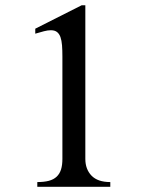

<svg xmlns="http://www.w3.org/2000/svg" viewBox="-20 -716 550 736"><path d="M123 0V-18.1Q148.9 -18.1 167.2 -22.9Q185.5 -27.8 197 -38.6Q208.5 -49.3 213.9 -66.2Q219.2 -83 219.2 -106.9V-499Q219.2 -523.4 217.8 -542.2Q216.3 -561 211.7 -574Q207 -586.9 198.2 -593.5Q189.5 -600.1 174.8 -600.1Q163.1 -600.1 148.2 -596.2Q133.3 -592.3 115.2 -586.9V-606L293 -695.8H307.1V-106.9Q307.1 -67.4 330.8 -42.7Q354.5 -18.1 402.8 -18.1V0Z"/></svg>

Font: Tunjung putih
Style: Regular
Weight: 400
Designer: R.S. Wihananto
Foundry: R.S. Wihananto
Version: Version 2.0.1